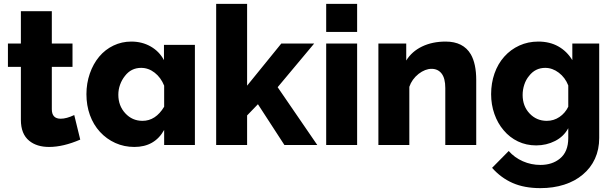

<svg xmlns="http://www.w3.org/2000/svg" viewBox="-20 -750 3174 993"><path d="M294 -136Q248 -136 248 -185V-404H355V-525H248V-692H88V-525H21V-404H88V-130Q88 -57 131 -22Q170 10 234 10Q307 10 395 -28L364 -155Q324 -136 294 -136Z M829 -78V0H988V-518H828V-439Q804 -484 759.5 -509.5Q715 -535 659 -535Q610 -535 567 -514.5Q524 -494 493 -457Q462 -420 444.5 -369.5Q427 -319 427 -263Q427 -205 445 -155Q463 -105 497 -68Q531 -31 576.5 -10.5Q622 10 675 10Q780 10 829 -78ZM717 -125Q664 -125 628 -164Q592 -203 592 -260Q592 -287 601 -312Q610 -337 626 -357Q658 -399 710 -399Q748 -399 780 -374Q812 -349 829 -307V-198Q785 -125 717 -125Z M1416 -299 1605 -525H1435L1258 -307V-730H1098V0H1258V-153L1314 -211L1451 0H1621Z M1827 -730H1667V-585H1827ZM1827 -525H1667V0H1827Z M2415 -469Q2376 -535 2285 -535Q2216 -535 2163 -509.5Q2110 -484 2081 -437V-525H1937V0H2097V-301Q2110 -340 2145 -368Q2179 -394 2212 -394Q2245 -394 2264 -369.5Q2283 -345 2283 -295V0H2443V-336Q2443 -420 2415 -469Z M2919 -87V-36Q2919 35 2876 70Q2836 103 2775 103Q2727 103 2684 84Q2641 65 2611 31L2525 118Q2571 170 2631.5 196.5Q2692 223 2775 223Q2842 223 2898 205Q2954 187 2994 153Q3035 119 3057 71Q3079 23 3079 -36V-525H2940V-439Q2912 -485 2867.5 -510Q2823 -535 2764 -535Q2711 -535 2666 -514.5Q2621 -494 2588 -457Q2555 -420 2537.5 -370Q2520 -320 2520 -263Q2520 -209 2537 -160.5Q2554 -112 2585 -76Q2616 -39 2659 -18.5Q2702 2 2753 2Q2806 2 2851 -21Q2896 -44 2919 -87ZM2719 -163Q2683 -201 2683 -259Q2683 -286 2691.5 -312Q2700 -338 2716 -357Q2748 -399 2800 -399Q2837 -399 2870 -374Q2903 -349 2919 -308V-198Q2903 -165 2873.5 -145Q2844 -125 2808 -125Q2755 -125 2719 -163Z"/></svg>

Font: RT Raleway ExtraBold
Style: Regular
Weight: 400
Designer: Matt McInerney, Pablo Impallari, Rodrigo Fuenzalida — Edited by Milan Moffatt in April 2016
Foundry: Matt McInerney, Pablo Impallari, Rodrigo Fuenzalida — Edited by Milan Moffatt in April 2016
Version: Version 3.001